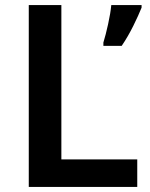

<svg xmlns="http://www.w3.org/2000/svg" viewBox="-20 -734 590 754"><path d="M93 0V-714H221V-108H519V0ZM536 -704Q524 -674 503.5 -632.5Q483 -591 458 -554H386V-567Q395 -596 404.5 -639Q414 -682 417 -714H536Z"/></svg>

Font: Noto Sans Kannada SemiBold
Style: Regular
Weight: 600
Designer: Jelle Bosma - Monotype Design Team
Foundry: Monotype Imaging Inc.
Version: Version 2.005; ttfautohint (v1.8.4.7-5d5b)